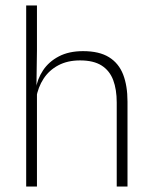

<svg xmlns="http://www.w3.org/2000/svg" viewBox="-20 -684 556 704"><path d="M447.5 0H408V-308Q408 -356 395 -390.5Q382 -425 352.5 -443.8Q323 -462.5 273.5 -462.5Q227.5 -462.5 193.8 -444.5Q160 -426.5 139.8 -395.5Q119.5 -364.5 112.5 -324L99 -356H111Q116.5 -394 137.8 -426Q159 -458 195.8 -477.2Q232.5 -496.5 284.5 -496.5Q344 -496.5 379.8 -474.2Q415.5 -452 431.5 -410.8Q447.5 -369.5 447.5 -311.5ZM115.5 0H76V-664H115.5V-498.5L113.5 -359L115.5 -355Z"/></svg>

Font: Anek Devanagari Medium ExtraLight
Style: Regular
Weight: 250
Version: Version 1.003